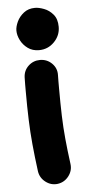

<svg xmlns="http://www.w3.org/2000/svg" viewBox="-56 -629 396 856"><g transform="rotate(-5 142.5 -200.5)"><path d="M43 -502.4Q43 -520 53.2 -542Q63.5 -564 84 -580.1Q104.5 -596.2 134.3 -596.2Q151.4 -596.2 174.3 -587.6Q197.3 -579.1 214.8 -558.6Q232.4 -538.1 232.4 -502.9Q232.4 -463.9 204.3 -435.3Q176.3 -406.7 136.2 -406.7Q106.9 -406.7 86.2 -421.9Q65.4 -437 54.2 -459.2Q43 -481.4 43 -502.4ZM167.5 194.3Q137.7 198.2 113 179.4Q88.4 160.6 84 130.4Q75.2 63.5 70.1 8.8Q64.9 -45.9 63 -102.3Q61 -158.7 61 -230Q61 -244.1 61 -259.8Q61 -275.4 61.5 -291Q62.5 -321.8 84.2 -342.3Q106 -362.8 136.2 -362.8Q167.5 -362.8 189.5 -341.1Q211.4 -319.3 210.4 -288.6Q210 -273.9 210 -259Q210 -244.1 210 -230Q210 -160.2 211.7 -106.7Q213.4 -53.2 218.3 -2.4Q223.1 48.3 231.4 110.8Q235.4 140.6 216.6 165.3Q197.8 189.9 167.5 194.3Z"/></g></svg>

Font: Mikhak ExtraBold
Style: Regular
Weight: 800
Designer: Amin Abedi
Version: Version 3.3